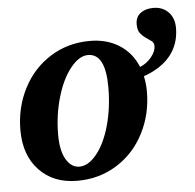

<svg xmlns="http://www.w3.org/2000/svg" viewBox="-46 -612 677 668"><g transform="rotate(-5 293.0 -278.0)"><path d="M198.2 9.8Q115.2 9.8 65.4 -42.5Q15.6 -94.7 15.6 -182.6Q15.6 -261.7 49.8 -328.1Q84 -394.5 145.3 -432.9Q206.5 -471.2 283.2 -471.2Q342.3 -471.2 385.7 -443.6Q429.2 -416 449.7 -365.7Q473.6 -375.5 489.7 -395.5Q505.9 -415.5 505.9 -433.6Q505.9 -445.8 497.3 -451.9Q488.8 -458 478.3 -465.1Q467.8 -472.2 459.2 -482.9Q450.7 -493.7 450.7 -514.6Q450.7 -540 468.3 -553.2Q485.8 -566.4 513.2 -566.4Q545.4 -566.4 565.7 -545.7Q585.9 -524.9 585.9 -490.2Q585.9 -434.1 553.7 -394Q521.5 -354 460 -332.5Q465.8 -307.6 465.8 -278.8Q465.8 -199.7 431.6 -133.3Q397.5 -66.9 336.2 -28.6Q274.9 9.8 198.2 9.8ZM333.5 -305.2Q333.5 -422.9 272.5 -422.9Q241.7 -422.9 211.7 -385.7Q181.6 -348.6 163.3 -286.1Q145 -223.6 145 -155.8Q145 -99.6 163.1 -69.1Q181.2 -38.6 209.5 -38.6Q240.7 -38.6 270 -74.7Q299.3 -110.8 316.4 -172.4Q333.5 -233.9 333.5 -305.2Z"/></g></svg>

Font: Tinos
Style: Bold Italic
Weight: 700
Italic angle: -16.333°
Designer: Steve Matteson
Foundry: Monotype Imaging Inc.
Version: Version 1.23